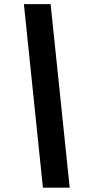

<svg xmlns="http://www.w3.org/2000/svg" viewBox="-20 -781 427 911"><path d="M183.6 109.4H310.7L220.2 -761.4H93.4Z"/></svg>

Font: Magic Ui Pro
Style: Bold Italic
Weight: 700
Italic angle: -9.39999°
Designer: Stefan Endress, Andreas Faust
Version: Version 1.000;FEAKit 1.0